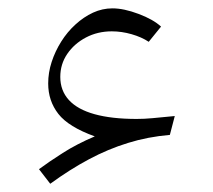

<svg xmlns="http://www.w3.org/2000/svg" viewBox="-20 -452 506 457"><path d="M205.6 -127.4Q163.1 -109.4 129.4 -87.9Q95.7 -66.4 72.8 -49.3L99.6 -14.6Q146.5 -48.8 191.9 -73Q237.3 -97.2 284.7 -111.8Q332 -126.5 384.3 -130.9L396 -175.8Q361.3 -172.4 342.5 -170.7Q323.7 -168.9 305.2 -168.9Q245.6 -168.9 205.1 -180.2Q164.6 -191.4 144 -213.9Q123.5 -236.3 123.5 -269Q123.5 -299.3 140.1 -323.7Q156.7 -348.1 184.6 -362.8Q212.4 -377.4 246.1 -377.4Q269.5 -377.4 293.2 -370.6Q316.9 -363.8 334 -352.5L363.3 -388.7Q344.7 -405.8 309.8 -418.9Q274.9 -432.1 247.6 -432.1Q223.6 -432.1 201.4 -421.9Q179.2 -411.6 159.7 -393.8Q140.1 -376 125.7 -353Q111.3 -330.1 103 -304.7Q94.7 -279.3 94.7 -253.4Q94.7 -211.9 118.9 -180.9Q143.1 -149.9 205.6 -127.4Z"/></svg>

Font: Pinar-VF
Style: Regular
Weight: 300
Designer: Amin Abedi
Version: Version 3.0